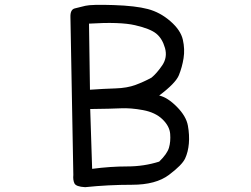

<svg xmlns="http://www.w3.org/2000/svg" viewBox="-20 -764 1040 796"><path d="M333 12Q295 10 288.5 -4Q282 -18 284 -39L272 -693Q271 -724 289.5 -729Q308 -734 334 -740Q360 -746 451 -743Q542 -740 593 -726.5Q644 -713 686.5 -676Q729 -639 738 -599.5Q747 -560 741 -522.5Q735 -485 721.5 -452Q708 -419 640 -368Q675 -360 713.5 -321Q752 -282 759 -243Q766 -204 763 -169Q760 -134 747.5 -107Q735 -80 680.5 -39Q626 2 527.5 2Q429 2 333 12ZM640 -94Q673 -126 680.5 -151.5Q688 -177 685.5 -209Q683 -241 653.5 -269.5Q624 -298 573 -307.5Q522 -317 481 -315Q440 -313 354 -312L362 -64Q438 -74 507.5 -74Q577 -74 640 -94ZM608 -442Q630 -460 652.5 -493Q675 -526 664 -565Q653 -604 628 -624.5Q603 -645 540 -659.5Q477 -674 349 -666L353 -392Q410 -396 458.5 -397.5Q507 -399 542 -412Q577 -425 608 -442Z"/></svg>

Font: Kosefont JP
Style: Regular
Weight: 400
Designer: Nozomi Seto 瀬戸のぞみ
Version: Version 3.00;June 19, 2020